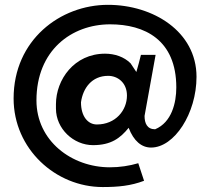

<svg xmlns="http://www.w3.org/2000/svg" viewBox="-20 -753 855 779"><path d="M35.2 -353.5C35.2 -148.4 206.1 5.9 396.5 5.9C459 5.9 510.7 1 564.5 -19.5L541 -90.8C504.9 -80.1 465.8 -74.2 425.8 -74.2C270.5 -74.2 127.9 -181.6 127.9 -345.7C127.9 -548.8 270.5 -654.3 426.8 -654.3C566.4 -654.3 695.3 -591.8 695.3 -398.4C695.3 -335.9 676.8 -256.8 609.4 -228.5C577.1 -228.5 566.5 -252.5 566.5 -282.7L611.3 -530.3H551.8C545.9 -506.8 540 -483.4 533.2 -460.9L509.8 -496.1C483.4 -522.5 445.3 -535.2 406.2 -535.2C281.2 -535.2 207 -429.7 207 -330.1V-312.5C207 -230.5 278.3 -164.1 357.4 -164.1C430.7 -164.1 467.8 -192.4 502 -234.4C522.5 -180.7 554.7 -154.3 592.8 -154.3C687.5 -154.3 777.3 -293 777.3 -441.4C777.3 -625 601.6 -733.4 418 -733.4C224.6 -733.4 35.2 -590.8 35.2 -353.5ZM308.6 -337.9C316.4 -395.5 352.5 -445.3 418.9 -445.3C457 -445.3 495.1 -418 495.1 -365.2C495.1 -305.7 449.2 -248 373 -248C336.9 -248 308.6 -280.3 308.6 -337.9Z"/></svg>

Font: Bowlby One SC
Style: Regular
Weight: 400
Width: 1
Version: Version 1.2